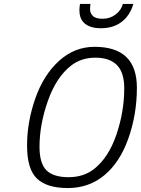

<svg xmlns="http://www.w3.org/2000/svg" viewBox="-20 -942 713 972"><path d="M438 -922Q436 -910 436 -893Q436 -876 450 -861.5Q464 -847 500 -847Q536 -847 564.5 -868Q593 -889 602 -922H655Q638 -863 595.5 -831Q553 -799 491.5 -799Q430 -799 402 -830Q382 -852 382 -890Q382 -905 385 -922ZM457 -87Q530 -145 569.5 -261Q609 -377 609 -495Q609 -575 572 -612.5Q535 -650 463 -650Q391 -650 340 -610Q265 -552 222.5 -431.5Q180 -311 180 -199Q180 -115 215 -80Q250 -45 327 -45Q404 -45 457 -87ZM459 -705Q673 -705 673 -498Q673 -363 630 -241.5Q587 -120 508.5 -55Q430 10 323.5 10Q217 10 167 -38Q117 -86 117 -205Q117 -324 158.5 -443Q200 -562 278.5 -633.5Q357 -705 459 -705Z"/></svg>

Font: Titillium Web Light
Style: Italic
Weight: 300
Italic angle: -13°
Version: Version 1.002;PS 57.000;hotconv 1.0.70;makeotf.lib2.5.55311